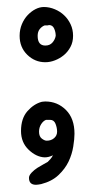

<svg xmlns="http://www.w3.org/2000/svg" viewBox="-20 -467 269 540"><path d="M97.7 -180.7Q99.6 -180.7 102.1 -181.2Q104.5 -181.6 107.4 -181.6Q141.6 -181.6 165.5 -157.7Q189.5 -133.8 189.5 -90.8Q189.5 -76.2 186 -54.7Q182.6 -33.2 172.9 -12.7Q163.1 7.8 144.5 25.4Q126 43 95.7 50.8Q85.9 52.7 81.1 52.7Q61.5 52.7 61.5 33.2Q61.5 26.4 68.8 18.6Q76.2 10.7 85.4 4.9Q94.7 -1 103 -5.4Q111.3 -9.8 114.3 -11.7Q118.2 -15.6 122.1 -20Q126 -24.4 128.9 -30.3Q117.2 -24.4 105.5 -24.4Q82 -25.4 60.5 -45.9Q39.1 -66.4 39.1 -98.6Q39.1 -133.8 57.1 -154.3Q75.2 -174.8 97.7 -180.7ZM117.2 -129.9H109.4Q101.6 -127 95.7 -117.7Q89.8 -108.4 89.8 -96.7Q89.8 -83 97.7 -77.1Q105.5 -71.3 111.3 -71.3Q124 -71.3 132.3 -78.6Q140.6 -85.9 140.6 -96.7Q140.6 -107.4 136.2 -118.7Q131.8 -129.9 121.1 -129.9ZM107.4 -292Q78.1 -292 56.6 -313Q35.2 -334 35.2 -366.2Q35.2 -383.8 41.5 -398.9Q47.9 -414.1 58.1 -424.8Q68.4 -435.5 80.1 -441.4Q91.8 -447.3 103.5 -447.3Q119.1 -447.3 134.3 -440.9Q149.4 -434.6 160.6 -423.8Q171.9 -413.1 178.7 -398.4Q185.5 -383.8 185.5 -366.2Q185.5 -348.6 178.2 -335Q170.9 -321.3 159.7 -312Q148.4 -302.7 134.8 -297.4Q121.1 -292 107.4 -292ZM113.3 -395.5H105.5Q97.7 -392.6 91.8 -385.3Q85.9 -377.9 85.9 -366.2Q85.9 -338.9 107.4 -338.9Q120.1 -338.9 127.4 -347.2Q134.8 -355.5 136.7 -366.2Q136.7 -377 132.3 -386.7Q127.9 -396.5 118.2 -396.5Q116.2 -396.5 115.7 -396Q115.2 -395.5 113.3 -395.5Z"/></svg>

Font: Hi Melody Cyrillic
Style: Regular
Weight: 400
Version: Version 0.90 April 10, 2018